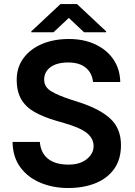

<svg xmlns="http://www.w3.org/2000/svg" viewBox="-20 -933 677 964"><path d="M447.1 -521.3Q442.5 -566.8 410.7 -593Q378.9 -619.3 322.4 -619.3Q265.3 -619.3 233.5 -595.7Q201.7 -572.1 201.7 -533.4Q201.7 -496.1 237 -474.8Q272.4 -453.5 335.9 -432.9L374.6 -420.5Q479.4 -387.1 533.4 -337.7Q587.4 -288.4 587.4 -204.2Q587.4 -133.5 553.8 -85.8Q520.2 -38 460.4 -13.5Q400.6 11 321 11Q247.9 11 185 -14.6Q122.2 -40.1 83.3 -91.4Q44.4 -142.8 43 -220.5H180Q184.3 -165.8 220.7 -136.2Q257.1 -106.5 323.9 -106.5Q381.7 -106.5 415.8 -134.2Q449.9 -161.9 449.9 -199.2Q449.9 -236.9 417.8 -263.8Q385.7 -290.8 305 -314.3L264.6 -326Q200.3 -344.5 155.4 -369.5Q110.4 -394.5 87.2 -433.6Q63.9 -472.7 63.9 -533Q63.9 -594.8 97.7 -640.8Q131.4 -686.8 190.5 -712Q249.6 -737.2 326.3 -737.2Q400.9 -737.2 458.6 -710.2Q516.3 -683.2 549.4 -634.8Q582.4 -586.3 583.8 -521.3ZM248.6 -771 325.6 -843 402 -771H512.8V-775.6L366.5 -912.6H283.7L137.1 -775.6V-771Z"/></svg>

Font: Interface
Style: Bold
Weight: 700
Designer: Rasmus Andersson
Foundry: rsms
Version: Version 1.8